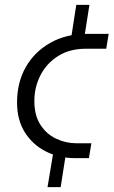

<svg xmlns="http://www.w3.org/2000/svg" viewBox="-20 -649 466 788"><path d="M271 -487 293 -629H347L326 -495ZM175 119 199 -25 250 -15 229 119ZM287 0Q223 0 169 -27Q115 -54 82.5 -105Q50 -156 50 -228Q50 -311 86 -374Q122 -437 187 -473.5Q252 -510 337 -510H426L416 -449H333Q266 -449 218.5 -419Q171 -389 146 -340Q121 -291 121 -235Q121 -176 145.5 -137.5Q170 -99 210 -80Q250 -61 294 -61H355L345 0Z"/></svg>

Font: MuseoModerno Light
Style: Italic
Weight: 300
Italic angle: -9°
Designer: Pablo Cosgaya, Héctor Gatti, Marcela Romero, and the Authors of The MuseoModerno Project.
Foundry: Omnibus-Type Team
Version: Version 1.003